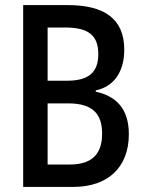

<svg xmlns="http://www.w3.org/2000/svg" viewBox="-20 -734 570 754"><path d="M71 0H268C404 0 486 -77 486 -207C486 -309 434 -357 356 -374V-379C428 -394 468 -453 468 -539C468 -663 386 -714 246 -714H71ZM243 -417H167V-626H236C327 -626 366 -595 366 -522C366 -451 330 -417 243 -417ZM255 -88H167V-328H248C345 -328 381 -286 381 -209C381 -133 345 -88 255 -88Z"/></svg>

Font: Noto Sans Mono Condensed Medium
Style: Regular
Weight: 500
Width: 3
Designer: Monotype Design Team
Foundry: Monotype Imaging Inc.
Version: Version 2.014